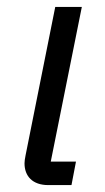

<svg xmlns="http://www.w3.org/2000/svg" viewBox="-20 -536 304 556"><path d="M187 0 200 -68H127L217 -516H140L54 -86C52 -76 51 -69 51 -63C51 -26 74 0 120 0Z"/></svg>

Font: LVC Sans
Style: Italic
Weight: 400
Italic angle: -11.31°
Designer: Mike Abbink, Paul van der Laan, Pieter van Rosmalen
Foundry: Bold Monday
Version: Version 3.0